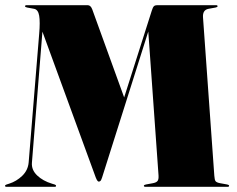

<svg xmlns="http://www.w3.org/2000/svg" viewBox="-36 -720 915 740"><path d="M180 -4Q180 0 175.5 0H-11.5Q-16.5 0 -16.5 -4Q-16.5 -7 -10.5 -9L-1 -12Q27.5 -21 49.8 -42.5Q72 -64 74.5 -94.5L115 -589.5Q119 -636 115 -659.5Q111 -683 95.5 -686L68.5 -691Q60.5 -692.5 60.5 -696Q60.5 -700 66.5 -700H302Q313.5 -700 319.5 -684L442.5 -344.5L549 -679Q553 -692 557.2 -696Q561.5 -700 569 -700H797Q802.5 -700 802.5 -696Q802.5 -692.5 795 -691L767.5 -686Q744 -681.5 746.5 -652L790 -43Q791 -26.5 795 -21.5Q799 -16.5 812 -14L839.5 -9Q847 -7.5 847 -4Q847 0 841.5 0H524.5Q518.5 0 518.5 -4Q518.5 -7.5 526.5 -9L553.5 -14Q566.5 -16.5 571.2 -22.5Q576 -28.5 575 -44L535.5 -598.5L357.5 -36Q354 -25 350.8 -22.5Q347.5 -20 345 -20Q342.5 -20 339.8 -23Q337 -26 333 -36L127.5 -598L87 -92.5Q85 -65 107.2 -43.8Q129.5 -22.5 164.5 -12L174.5 -9Q180 -7 180 -4Z"/></svg>

Font: Fraunces 144pt Black
Style: Regular
Weight: 900
Version: Version 1.000;[0bf87f6ff]